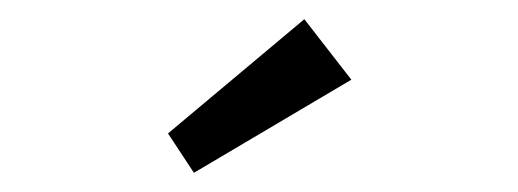

<svg xmlns="http://www.w3.org/2000/svg" viewBox="-20 -782 540 200"><path d="M182 -602 155 -643 297 -762 346 -699Z"/></svg>

Font: Lexend Exa Light
Style: Regular
Weight: 300
Designer: Bonnie Shaver-Troup, Thomas Jockin
Foundry: Lexend
Version: Version 1.007